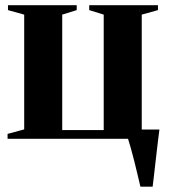

<svg xmlns="http://www.w3.org/2000/svg" viewBox="-20 -522 634 722"><path d="M508 180Q503.5 160.5 497.5 135.5Q491.5 110.5 485.2 85Q479 59.5 472.5 37Q466 14.5 461.5 0H8.5V-18.5L71 -35.5V-467L10 -484V-502.5H268.5V-484L214 -467V-33H370V-467L315.5 -484V-502.5H574V-484L513 -467V-35H579.5Q577 -15.5 574.2 6.8Q571.5 29 568.8 52.5Q566 76 563.5 98.8Q561 121.5 558.5 142.2Q556 163 554 180Z"/></svg>

Font: Merriweather 144pt
Style: Bold
Weight: 700
Version: Version 2.100